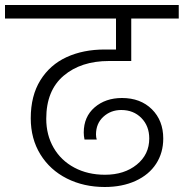

<svg xmlns="http://www.w3.org/2000/svg" viewBox="-49 -760 735 768"><path d="M387 -516Q275 -516 205.5 -457Q136 -398 136 -285Q136 -220 165.5 -169Q195 -118 248.5 -89.5Q302 -61 371 -61Q448 -61 498 -101.5Q548 -142 548 -206Q548 -256 516.5 -288Q485 -320 436 -320Q394 -320 364.5 -293Q335 -266 335 -222Q335 -210 338 -202H289Q286 -216 286 -230Q286 -293 329.5 -330.5Q373 -368 439 -368Q513 -368 558.5 -323Q604 -278 604 -206Q604 -149 575.5 -105Q547 -61 493.5 -36.5Q440 -12 370 -12Q286 -12 218.5 -46Q151 -80 112.5 -142.5Q74 -205 74 -287Q74 -377 112.5 -439Q151 -501 217.5 -531.5Q284 -562 370 -562H415V-686H-29V-740H666V-686H476V-516Z"/></svg>

Font: Fz Poppins Light
Style: Regular
Weight: 300
Designer: Ninad Kale (Devanagari), Jonny Pinhorn (Latin)
Foundry: Indian Type Foundry
Version: Vit hóa bi Vntype.Com & FontZin.Com